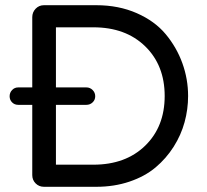

<svg xmlns="http://www.w3.org/2000/svg" viewBox="-20 -718 797 738"><path d="M350 -698Q436 -698 505.5 -667.5Q575 -637 617 -586.5Q659 -536 681 -475Q703 -414 703 -349Q703 -298 689.5 -248.5Q676 -199 647.5 -154Q619 -109 578 -74.5Q537 -40 478 -20Q419 0 350 0H149Q130 0 117 -13Q104 -26 104 -45V-315H50Q36 -315 26.5 -324.5Q17 -334 17 -348Q17 -362 26.5 -372Q36 -382 50 -382H104V-652Q104 -671 117 -684.5Q130 -698 149 -698ZM339 -85Q463 -85 538 -158Q613 -231 613 -349Q613 -467 538 -540Q463 -613 339 -613H195V-382H312Q326 -382 336 -372Q346 -362 346 -348Q346 -334 336 -324.5Q326 -315 312 -315H195V-85Z"/></svg>

Font: Varela Round
Style: Regular
Weight: 400
Designer: Joe Prince
Foundry: Joe Prince
Version: Version 1.000